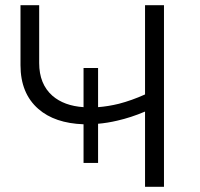

<svg xmlns="http://www.w3.org/2000/svg" viewBox="-20 -720 771 740"><path d="M539 -356V-700H612V0H539V-290Q485 -267 432 -255Q394 -246 358 -243V-92H302V-241Q191 -245 128 -300Q59 -360 59 -469V-700H131V-477Q131 -396 182 -351Q227 -312 302 -307V-458H358V-307Q397 -310 438 -320Q488 -333 539 -356Z"/></svg>

Font: Modern
Style: Small
Weight: 400
Designer: Julieta Ulanovsky
Foundry: Julieta Ulanovsky
Version: Version 8.000